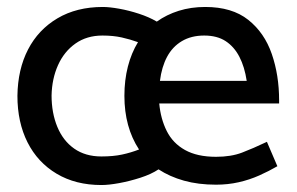

<svg xmlns="http://www.w3.org/2000/svg" viewBox="-20 -518 851 551"><path d="M781 -221H437Q441 -177 458.5 -142Q476 -107 511 -87.5Q546 -68 600 -68Q643 -68 674.5 -80Q706 -92 746 -111L776 -41Q752 -27 724 -14.5Q696 -2 665 5Q634 12 600 12Q549 12 508 0.5Q467 -11 435 -32Q414 -18 383 -8Q352 2 322 7.5Q292 13 271 13Q197 13 142.5 -19.5Q88 -52 59 -109.5Q30 -167 30 -243Q31 -319 60.5 -376Q90 -433 145 -465.5Q200 -498 275 -498Q294 -498 322 -493Q350 -488 379 -478.5Q408 -469 430 -456Q458 -476 493 -487Q528 -498 569 -498Q646 -498 692.5 -461Q739 -424 760 -363Q781 -302 781 -230ZM439 -286H688Q682 -326 667 -355Q652 -384 627.5 -400Q603 -416 566 -416Q529 -416 502 -400Q475 -384 459.5 -355Q444 -326 439 -286ZM128 -244Q128 -194 144.5 -154Q161 -114 193 -91.5Q225 -69 271 -69Q305 -69 330.5 -74.5Q356 -80 379 -89Q358 -121 347.5 -159.5Q337 -198 337 -243Q337 -288 347 -327Q357 -366 376 -397Q354 -405 329.5 -410.5Q305 -416 274 -416Q229 -416 196.5 -393Q164 -370 146.5 -331Q129 -292 128 -244Z"/></svg>

Font: Catamaran Thin Medium
Style: Regular
Weight: 500
Version: Version 2.000